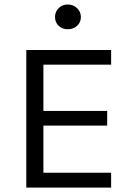

<svg xmlns="http://www.w3.org/2000/svg" viewBox="-20 -856 602 876"><path d="M487 0H100V-628H487V-561H178V-350H469V-283H178V-68H487ZM289 -722.5Q263 -722.5 247 -738.8Q231 -755 231 -778.5Q231 -801.5 247.2 -818.5Q263.5 -835.5 289 -835.5Q314 -835.5 331.5 -819Q349 -802.5 349 -778Q349 -754 331.8 -738.2Q314.5 -722.5 289 -722.5Z"/></svg>

Font: Betina Sans
Style: Regular
Weight: 400
Designer: Jonathan Pinhorn (font) & Cristiano Sobral (main changes)
Version: Version 2.001;April 28, 2021;FontCreator 13.0.0.2655 32-bit;